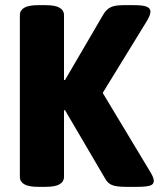

<svg xmlns="http://www.w3.org/2000/svg" viewBox="-20 -722 616 744"><path d="M128 2Q91 2 74 -8Q57 -18 57 -36V-664Q57 -682 74 -692Q91 -702 128 -702H157Q194 -702 211 -692Q228 -682 228 -664V-412H232L381 -667Q392 -685 408 -693.5Q424 -702 459 -702H500Q534 -702 548.5 -696Q563 -690 563 -677Q563 -664 550 -642L378 -362L564 -53Q576 -33 576 -21Q576 -7 560.5 -2.5Q545 2 513 2H467Q431 2 414 -5Q397 -12 388 -29L232 -295H228V-36Q228 -18 211 -8Q194 2 157 2Z"/></svg>

Font: Asap ExtraBold
Style: Regular
Weight: 800
Designer: Pablo Cosgaya
Foundry: Omnibus-Type
Version: Version 3.001; ttfautohint (v1.8.4.7-5d5b)